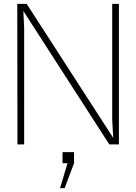

<svg xmlns="http://www.w3.org/2000/svg" viewBox="-20 -753 710 1001"><path d="M119 -733 571 -33V-22L565 -128V-733H600V0H550L99 -700L101 -712L106 -605V0H71L70 -733ZM366 40V98L317 228H293L332 98H306V40Z"/></svg>

Font: Kreadon
Style: Regular
Weight: 400
Designer: kohakuno
Foundry: StudioGnu
Version: Version 1.000;Glyphs 3.1.2 (3151)